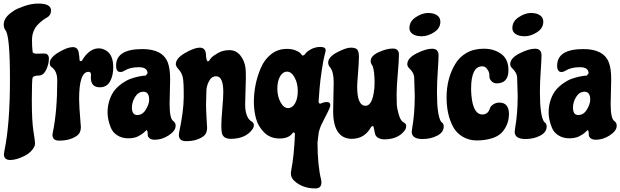

<svg xmlns="http://www.w3.org/2000/svg" viewBox="-20 -767 3489 1080"><path d="M5 80Q36 -68 36 -319.5Q36 -571 10 -598Q1 -610 1 -629Q1 -664 40 -694Q48 -700 61.5 -709Q75 -718 116 -732.5Q157 -747 196 -747Q267 -747 267 -708Q267 -681 245 -669Q223 -657 205 -640.5Q187 -624 180 -613L174 -602Q160 -577 160 -541.5Q160 -506 163 -479Q163 -466 183 -465Q214 -466 228 -466Q255 -466 255 -437Q255 -408 240.5 -376Q226 -344 200 -342Q171 -342 164 -332Q159 -323 159 -204.5Q159 -86 168 -30Q177 26 177 38Q177 50 173 58Q157 89 122 108Q73 133 37.5 133Q2 133 2 100Z M433 -77 435 -52Q435 -19 412 -3Q373 24 313 24Q275 24 275 -9L278 -26Q302 -144 302 -315Q302 -367 271 -389Q260 -396 260 -412Q260 -443 309.5 -472.5Q359 -502 389 -502Q419 -502 423 -469Q427 -446 427 -434.5Q427 -423 435 -423Q440 -423 442.5 -427.5Q445 -432 447.5 -436.5Q450 -441 459 -452.5Q468 -464 478 -472Q504 -495 536 -495Q557 -495 578 -482Q617 -458 617 -387Q617 -342 599 -309Q581 -276 541 -276Q491 -276 491 -331L492 -346Q492 -363 478 -363Q425 -363 425 -210Q425 -170 433 -77Z M722 -162Q722 -120 752 -120Q782 -120 800.5 -151Q819 -182 819 -206Q819 -251 787 -251Q758 -251 740 -222Q722 -193 722 -162ZM937 -321 934 -182Q934 -99 955 -86Q968 -76 968 -60Q968 -31 929.5 -6Q891 19 851 19Q831 19 821 10.5Q811 2 811 -8Q811 -35 804 -35Q803 -35 791.5 -23.5Q780 -12 757.5 -0.5Q735 11 700.5 11Q666 11 639.5 -6Q613 -23 603 -50Q585 -95 585 -134Q585 -173 597 -207Q609 -241 627 -262Q645 -283 669 -299.5Q693 -316 714 -323.5Q735 -331 757 -336Q788 -342 800 -342L810 -355Q809 -389 760.5 -389Q712 -389 681 -370Q669 -362 657 -362Q633 -362 633 -398Q633 -491 781 -491Q895 -491 924 -415Q937 -381 937 -321Z M1141 -255 1139 -180Q1139 -150 1142 -99L1145 -48Q1145 -15 1122 1Q1085 27 1027 27Q986 27 986 -8L988 -24Q1013 -141 1013.5 -222Q1014 -303 1008.5 -330Q1003 -357 986 -375.5Q969 -394 969 -406Q969 -439 1021 -469Q1073 -499 1103.5 -499Q1134 -499 1138 -466Q1140 -422 1149 -422Q1152 -422 1156 -425Q1160 -432 1168.5 -442Q1177 -452 1205.5 -468.5Q1234 -485 1271 -485Q1308 -485 1332 -455Q1356 -425 1361 -384Q1363 -367 1363 -328L1359 -180Q1359 -112 1390 -87Q1408 -78 1408 -64.5Q1408 -51 1400 -40Q1362 14 1276 14Q1235 13 1228 -19Q1225 -33 1225 -62.5Q1225 -92 1230.5 -155.5Q1236 -219 1236 -249Q1236 -338 1196 -338Q1170 -338 1155.5 -310Q1141 -282 1141 -255Z M1766 34Q1766 163 1787 247Q1788 252 1788 259Q1788 293 1754 293Q1681 293 1634 249Q1616 232 1616 206L1619 186Q1634 110 1639 -13Q1637 -22 1633.5 -22Q1630 -22 1626 -19Q1605 12 1552.5 12Q1500 12 1466 -22Q1432 -56 1420 -100.5Q1408 -145 1408 -193.5Q1408 -242 1417.5 -289.5Q1427 -337 1447 -384.5Q1467 -432 1505 -462Q1543 -492 1593 -492Q1621 -492 1641.5 -484Q1662 -476 1669 -468L1676 -460Q1680 -454 1684 -454L1694 -460Q1704 -476 1728.5 -489.5Q1753 -503 1782.5 -503Q1812 -503 1812 -484Q1812 -479 1805.5 -455.5Q1799 -432 1790 -372Q1781 -312 1778 -274L1772 -196Q1773 -184 1781 -184Q1784 -184 1794 -188.5Q1804 -193 1819 -193Q1838 -193 1838 -176Q1838 -164 1820 -129.5Q1802 -95 1796 -82Q1779 -50 1773 -22ZM1540 -268Q1540 -225 1558 -192Q1576 -159 1600 -159Q1624 -159 1639.5 -185.5Q1655 -212 1655 -255.5Q1655 -299 1637 -331.5Q1619 -364 1595 -364Q1571 -364 1555.5 -337.5Q1540 -311 1540 -268Z M1854 -142 1857 -304Q1857 -333 1852 -354.5Q1847 -376 1836.5 -388.5Q1826 -401 1826 -415Q1826 -446 1876 -472.5Q1926 -499 1953 -499Q1980 -499 1989.5 -488Q1999 -477 1999 -448Q1999 -419 1994 -356.5Q1989 -294 1989 -281Q1989 -172 2036 -172Q2070 -172 2082 -243Q2087 -269 2087 -301Q2087 -365 2076 -396Q2065 -410 2065 -423Q2065 -453 2110 -473.5Q2155 -494 2189.5 -494Q2224 -494 2224 -459.5Q2224 -425 2217.5 -352Q2211 -279 2211 -236.5Q2211 -194 2212 -176.5Q2213 -159 2222.5 -124.5Q2232 -90 2248 -80Q2265 -72 2265 -58.5Q2265 -45 2257 -34Q2220 17 2140 17Q2095 14 2089 -17L2082 -51Q2081 -58 2076 -58L2068 -54Q2032 14 1958 14Q1854 12 1854 -142Z M2310 -327Q2310 -343 2302.5 -357Q2295 -371 2283 -382Q2271 -393 2271 -406Q2271 -440 2323 -466.5Q2375 -493 2410.5 -493Q2446 -493 2447 -457Q2447 -432 2442.5 -367.5Q2438 -303 2438 -248Q2438 -115 2462 -81Q2476 -73 2476 -56Q2476 -23 2439.5 -4Q2403 15 2357 15Q2296 15 2296 -26Q2296 -28 2299 -49Q2313 -129 2313 -228ZM2457 -645Q2457 -608 2421.5 -585.5Q2386 -563 2353 -563Q2320 -563 2301.5 -575.5Q2283 -588 2283 -609Q2283 -647 2319 -670.5Q2355 -694 2387.5 -694Q2420 -694 2438.5 -681Q2457 -668 2457 -645Z M2789 -190Q2843 -190 2843 -124Q2842 -84 2826 -54.5Q2810 -25 2790.5 -10.5Q2771 4 2743 12Q2706 23 2662 23Q2618 23 2582.5 2Q2547 -19 2528 -55Q2492 -123 2492 -219Q2492 -324 2539 -404Q2562 -445 2603.5 -469Q2645 -493 2702 -493Q2759 -493 2799.5 -463.5Q2840 -434 2840 -372Q2840 -298 2773 -298Q2756 -298 2744.5 -310.5Q2733 -323 2733 -335.5Q2733 -348 2731.5 -356.5Q2730 -365 2719.5 -379.5Q2709 -394 2693 -394Q2630 -394 2630 -268Q2630 -230 2637 -193Q2652 -123 2693 -123Q2724 -123 2735 -155Q2738 -169 2754 -179.5Q2770 -190 2789 -190Z M2889 -327Q2889 -343 2881.5 -357Q2874 -371 2862 -382Q2850 -393 2850 -406Q2850 -440 2902 -466.5Q2954 -493 2989.5 -493Q3025 -493 3026 -457Q3026 -432 3021.5 -367.5Q3017 -303 3017 -248Q3017 -115 3041 -81Q3055 -73 3055 -56Q3055 -23 3018.5 -4Q2982 15 2936 15Q2875 15 2875 -26Q2875 -28 2878 -49Q2892 -129 2892 -228ZM3036 -645Q3036 -608 3000.5 -585.5Q2965 -563 2932 -563Q2899 -563 2880.5 -575.5Q2862 -588 2862 -609Q2862 -647 2898 -670.5Q2934 -694 2966.5 -694Q2999 -694 3017.5 -681Q3036 -668 3036 -645Z M3203 -162Q3203 -120 3233 -120Q3263 -120 3281.5 -151Q3300 -182 3300 -206Q3300 -251 3268 -251Q3239 -251 3221 -222Q3203 -193 3203 -162ZM3418 -321 3415 -182Q3415 -99 3436 -86Q3449 -76 3449 -60Q3449 -31 3410.5 -6Q3372 19 3332 19Q3312 19 3302 10.5Q3292 2 3292 -8Q3292 -35 3285 -35Q3284 -35 3272.5 -23.5Q3261 -12 3238.5 -0.5Q3216 11 3181.5 11Q3147 11 3120.5 -6Q3094 -23 3084 -50Q3066 -95 3066 -134Q3066 -173 3078 -207Q3090 -241 3108 -262Q3126 -283 3150 -299.5Q3174 -316 3195 -323.5Q3216 -331 3238 -336Q3269 -342 3281 -342L3291 -355Q3290 -389 3241.5 -389Q3193 -389 3162 -370Q3150 -362 3138 -362Q3114 -362 3114 -398Q3114 -491 3262 -491Q3376 -491 3405 -415Q3418 -381 3418 -321Z"/></svg>

Font: Chicle
Style: Regular
Weight: 400
Designer: Angel Koziupa and Alejandro Paul
Foundry: Angel Koziupa and Alejandro Paul
Version: Version 1.000